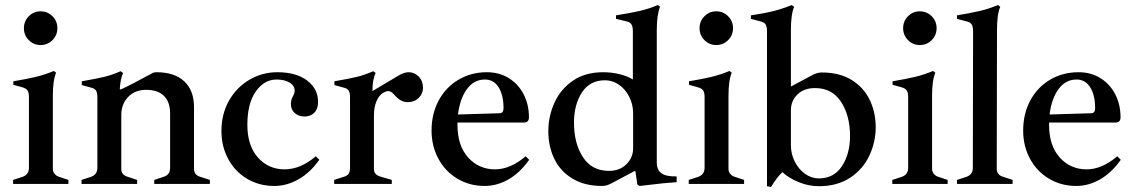

<svg xmlns="http://www.w3.org/2000/svg" viewBox="-20 -731 4506 763"><path d="M32 -16 69 -28Q95 -37 95 -64V-345Q95 -364 89 -372Q83 -380 69 -384L33 -394V-408Q87 -417 122.5 -425.5Q158 -434 194 -449L203 -442Q190 -413 190 -349V-60Q190 -48 197.5 -39.5Q205 -31 216 -28L252 -16V0H32ZM75 -619Q75 -647 94.5 -666.5Q114 -686 141 -686Q169 -686 188.5 -666.5Q208 -647 208 -619Q208 -591 188.5 -571.5Q169 -552 141 -552Q114 -552 94.5 -571.5Q75 -591 75 -619Z M814 -16V0H593V-16L629 -28Q643 -32 649.5 -41Q656 -50 656 -64V-280Q656 -326 631.5 -350Q607 -374 561 -374Q516 -374 489 -345.5Q462 -317 462 -274V-60Q462 -35 489 -28L525 -16V0H304V-16L341 -28Q367 -37 367 -64V-344Q367 -364 361 -372Q355 -380 341 -383L305 -393V-408Q363 -418 394 -425.5Q425 -433 459 -448L469 -441Q458 -416 456 -376H461Q501 -394 581 -438Q590 -444 602 -444Q673 -444 712 -408Q751 -372 751 -305V-60Q751 -35 777 -28Z M860 -210Q860 -278 890 -331Q920 -384 971 -414Q1022 -444 1082 -444Q1157 -444 1200.5 -411Q1244 -378 1244 -326Q1244 -298 1229 -283Q1214 -268 1191 -268Q1167 -268 1151.5 -281.5Q1136 -295 1136 -318Q1136 -335 1144 -348Q1145 -350 1148 -356.5Q1151 -363 1151 -370Q1151 -391 1130.5 -403Q1110 -415 1079 -415Q1030 -415 996.5 -367.5Q963 -320 963 -235Q963 -152 1005 -105Q1047 -58 1111 -58Q1174 -58 1235 -110L1249 -96Q1212 -44 1165.5 -18Q1119 8 1070 8Q1010 8 962 -20.5Q914 -49 887 -99Q860 -149 860 -210Z M1661 -382Q1661 -359 1644 -342Q1627 -325 1600 -325Q1574 -325 1552 -349Q1550 -351 1544.5 -357Q1539 -363 1533.5 -366Q1528 -369 1523 -369Q1513 -369 1499.5 -360Q1486 -351 1476 -328.5Q1466 -306 1466 -269V-60Q1466 -47 1473 -39.5Q1480 -32 1496 -28L1537 -16V0H1308V-16L1345 -28Q1360 -32 1365.5 -40.5Q1371 -49 1371 -64V-344Q1371 -364 1365 -372Q1359 -380 1345 -383L1309 -393V-408Q1367 -418 1398 -425.5Q1429 -433 1463 -448L1473 -441Q1460 -415 1460 -369L1566 -432Q1587 -444 1604 -444Q1627 -444 1644 -426.5Q1661 -409 1661 -382Z M2083 -96Q2046 -44 2000.5 -18Q1955 8 1906 8Q1846 8 1797.5 -21Q1749 -50 1722 -100.5Q1695 -151 1695 -212Q1695 -279 1723.5 -332Q1752 -385 1802.5 -414.5Q1853 -444 1915 -444Q1964 -444 2002 -420.5Q2040 -397 2061 -356Q2082 -315 2082 -265Q2082 -244 2062 -244H1798V-235Q1798 -152 1840.5 -105Q1883 -58 1947 -58Q2008 -58 2069 -110ZM1800 -276 1965 -281Q1981 -281 1981 -301Q1981 -353 1961.5 -384Q1942 -415 1907 -415Q1864 -415 1836 -377.5Q1808 -340 1800 -276Z M2159 -209Q2159 -269 2183.5 -323Q2208 -377 2257 -410.5Q2306 -444 2377 -444Q2411 -444 2443 -436Q2475 -428 2495 -415V-607Q2495 -626 2489 -634.5Q2483 -643 2470 -646L2428 -656V-670Q2485 -679 2522 -687.5Q2559 -696 2594 -711L2603 -704Q2590 -672 2590 -611V-86Q2590 -55 2609 -42Q2628 -29 2669 -30V-7Q2620 -4 2557 4L2522 8L2513 3L2505 -51H2501L2411 -3Q2391 8 2373 8Q2303 8 2254.5 -21.5Q2206 -51 2182.5 -100.5Q2159 -150 2159 -209ZM2496 -142V-281Q2496 -316 2480.5 -346.5Q2465 -377 2439.5 -394.5Q2414 -412 2384 -412Q2324 -412 2292.5 -363.5Q2261 -315 2261 -244Q2261 -161 2296.5 -106.5Q2332 -52 2400 -52Q2443 -52 2469.5 -78.5Q2496 -105 2496 -142Z M2717 -16 2754 -28Q2780 -37 2780 -64V-345Q2780 -364 2774 -372Q2768 -380 2754 -384L2718 -394V-408Q2772 -417 2807.5 -425.5Q2843 -434 2879 -449L2888 -442Q2875 -413 2875 -349V-60Q2875 -48 2882.5 -39.5Q2890 -31 2901 -28L2937 -16V0H2717ZM2760 -619Q2760 -647 2779.5 -666.5Q2799 -686 2826 -686Q2854 -686 2873.5 -666.5Q2893 -647 2893 -619Q2893 -591 2873.5 -571.5Q2854 -552 2826 -552Q2799 -552 2779.5 -571.5Q2760 -591 2760 -619Z M3028 9V-607Q3028 -626 3022 -634.5Q3016 -643 3002 -646L2964 -656V-670Q3018 -678 3054 -687Q3090 -696 3126 -711L3136 -704Q3123 -675 3123 -611V-387L3207 -432Q3227 -443 3245 -443Q3316 -443 3364 -413.5Q3412 -384 3436 -334.5Q3460 -285 3460 -226Q3460 -166 3434.5 -112Q3409 -58 3358 -24.5Q3307 9 3234 9Q3194 9 3154.5 -7Q3115 -23 3089 -47Q3068 -27 3044 12ZM3358 -191Q3358 -271 3322.5 -326Q3287 -381 3219 -381Q3175 -381 3149 -355.5Q3123 -330 3123 -293V-154Q3123 -119 3138.5 -88.5Q3154 -58 3179.5 -40Q3205 -22 3234 -22Q3294 -22 3326 -71Q3358 -120 3358 -191Z M3526 -16 3563 -28Q3589 -37 3589 -64V-345Q3589 -364 3583 -372Q3577 -380 3563 -384L3527 -394V-408Q3581 -417 3616.5 -425.5Q3652 -434 3688 -449L3697 -442Q3684 -413 3684 -349V-60Q3684 -48 3691.5 -39.5Q3699 -31 3710 -28L3746 -16V0H3526ZM3569 -619Q3569 -647 3588.5 -666.5Q3608 -686 3635 -686Q3663 -686 3682.5 -666.5Q3702 -647 3702 -619Q3702 -591 3682.5 -571.5Q3663 -552 3635 -552Q3608 -552 3588.5 -571.5Q3569 -591 3569 -619Z M3783 -16 3820 -28Q3846 -37 3846 -64L3847 -607Q3847 -626 3841 -634.5Q3835 -643 3821 -646L3783 -656V-670Q3838 -679 3874 -687.5Q3910 -696 3946 -711L3955 -704Q3942 -675 3942 -611L3941 -60Q3941 -35 3968 -28L4004 -16V0H3783Z M4434 -96Q4397 -44 4351.5 -18Q4306 8 4257 8Q4197 8 4148.5 -21Q4100 -50 4073 -100.5Q4046 -151 4046 -212Q4046 -279 4074.5 -332Q4103 -385 4153.5 -414.5Q4204 -444 4266 -444Q4315 -444 4353 -420.5Q4391 -397 4412 -356Q4433 -315 4433 -265Q4433 -244 4413 -244H4149V-235Q4149 -152 4191.5 -105Q4234 -58 4298 -58Q4359 -58 4420 -110ZM4151 -276 4316 -281Q4332 -281 4332 -301Q4332 -353 4312.5 -384Q4293 -415 4258 -415Q4215 -415 4187 -377.5Q4159 -340 4151 -276Z"/></svg>

Font: Ibarra Real Nova SemiBold
Style: Regular
Weight: 600
Designer: Jose Maria Ribagorda & Octavio Pardo
Foundry: Jose Maria Ribagorda
Version: Version 1.014